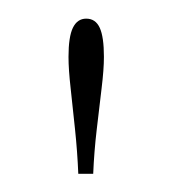

<svg xmlns="http://www.w3.org/2000/svg" viewBox="-20 -782 185 206"><path d="M64 -595.5Q63 -619.5 60.5 -643.2Q58 -667 55.8 -687.2Q53.5 -707.5 53.5 -721Q53.5 -742.5 58.2 -752.2Q63 -762 72.5 -762Q82.5 -762 87 -752.2Q91.5 -742.5 91.5 -721Q91.5 -707.5 89 -687.2Q86.5 -667 83.8 -643.2Q81 -619.5 80 -595.5Z"/></svg>

Font: Imbue 48pt Thin
Style: Regular
Weight: 250
Designer: Tyler Finck
Foundry: Etcetera Type Company
Version: Version 1.102